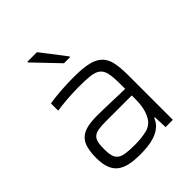

<svg xmlns="http://www.w3.org/2000/svg" viewBox="-210 -863 991 991"><g transform="rotate(-45 285.5 -367.5)"><path d="M60 0ZM233 8Q190 8 157.5 1Q125 -6 103.5 -22.5Q82 -39 71 -67.5Q60 -96 60 -139Q60 -181 67.5 -210.5Q75 -240 93 -258Q111 -276 141 -284Q171 -292 216 -292Q229 -292 256.5 -291.5Q284 -291 315 -290Q346 -289 374.5 -288Q403 -287 418 -287V-322Q418 -372 412 -400.5Q406 -429 388 -443Q370 -457 338 -460.5Q306 -464 253 -464Q236 -464 213.5 -463Q191 -462 169 -460.5Q147 -459 127 -456.5Q107 -454 94 -452V-505Q130 -511 177 -514.5Q224 -518 275 -518Q340 -518 379.5 -508.5Q419 -499 441.5 -476.5Q464 -454 471.5 -417Q479 -380 479 -325V0H426L423 -75H418Q407 -47 386 -30.5Q365 -14 339 -5.5Q313 3 285.5 5.5Q258 8 233 8ZM251 -47Q296 -47 335 -56Q374 -65 393 -99Q406 -122 412 -149Q418 -176 418 -212V-239H229Q196 -239 175 -235.5Q154 -232 142 -222Q130 -212 125.5 -193Q121 -174 121 -142Q121 -112 126.5 -93.5Q132 -75 146 -64.5Q160 -54 185.5 -50.5Q211 -47 251 -47ZM288 -604 160 -738V-743H230L333 -609V-604Z"/></g></svg>

Font: Azeri Sans Light
Style: Regular
Weight: 300
Designer: Hector Gatti & Omnibus-Type (original fonts) / Cristiano Sobral (main changes and remastering)
Version: Version 1.000; ttfautohint (v1.6)